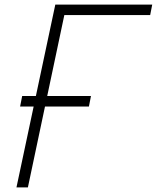

<svg xmlns="http://www.w3.org/2000/svg" viewBox="-20 -820 686 840"><path d="M52 0 222 -800H646L637 -754H231L268 -785L102 0ZM68 -354 77 -400H378L369 -354Z"/></svg>

Font: Victor Mono Thin
Style: Italic
Weight: 100
Italic angle: -12°
Monospace: yes
Designer: Rune Bjørnerås
Version: Version 1.561;gftools[0.9.30]